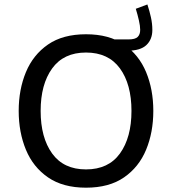

<svg xmlns="http://www.w3.org/2000/svg" viewBox="-20 -847 781 872"><path d="M649.4 -826.7Q659.2 -796.9 665.5 -768.1Q671.9 -739.3 671.9 -710.9Q671.9 -668 644.8 -642.3Q617.7 -616.7 559.1 -616.7H484.9V-668H564Q593.8 -668 605.2 -679.2Q616.7 -690.4 616.7 -711.4Q616.7 -729 610.8 -754.6Q605 -780.3 596.7 -807.1ZM370.6 -691.4Q475.6 -691.4 543.2 -644.8Q610.8 -598.1 643.6 -519.3Q676.3 -440.4 676.3 -343.3Q676.3 -246.1 643.6 -167Q610.8 -87.9 543.2 -41.3Q475.6 5.4 370.6 5.4Q266.1 5.4 198.2 -41.3Q130.4 -87.9 97.7 -167Q64.9 -246.1 64.9 -343.3Q64.9 -440.4 97.7 -519.3Q130.4 -598.1 198 -644.8Q265.6 -691.4 370.6 -691.4ZM370.6 -608.4Q269 -608.4 216.8 -536.1Q164.6 -463.9 164.6 -343.3Q164.6 -222.2 216.8 -149.9Q269 -77.6 370.6 -77.6Q472.7 -77.6 524.9 -150.1Q577.1 -222.7 577.1 -343.3Q577.1 -464.4 524.7 -536.4Q472.2 -608.4 370.6 -608.4Z"/></svg>

Font: Estedad-FD Medium
Style: Regular
Weight: 500
Designer: Amin Abedi
Version: Version 7.3